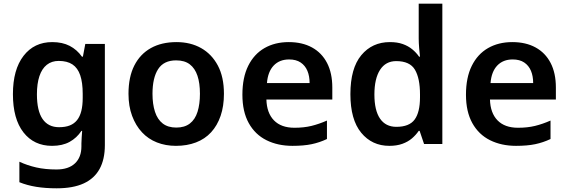

<svg xmlns="http://www.w3.org/2000/svg" viewBox="-20 -780 3079 1040"><path d="M263 -552Q318 -552 357.5 -531.5Q397 -511 424 -473H429L442 -542H548V6Q548 83 519.5 135Q491 187 433.5 213.5Q376 240 287 240Q226 240 176.5 232Q127 224 85 207V96Q128 116 176.5 127Q225 138 286 138Q351 138 386 105Q421 72 421 13V-3Q421 -16 422.5 -36.5Q424 -57 425 -71H421Q396 -33 357 -11.5Q318 10 262 10Q164 10 107 -63Q50 -136 50 -270Q50 -403 107.5 -477.5Q165 -552 263 -552ZM298 -450Q260 -450 233.5 -429Q207 -408 193.5 -367.5Q180 -327 180 -269Q180 -180 210.5 -135.5Q241 -91 300 -91Q334 -91 358 -100.5Q382 -110 397.5 -129.5Q413 -149 420.5 -179Q428 -209 428 -250V-272Q428 -333 414.5 -372.5Q401 -412 372.5 -431Q344 -450 298 -450Z M1193 -272Q1193 -205 1175 -152.5Q1157 -100 1123.5 -63.5Q1090 -27 1041.5 -8.5Q993 10 933 10Q877 10 830 -8.5Q783 -27 749 -63.5Q715 -100 695.5 -152.5Q676 -205 676 -272Q676 -363 707.5 -425Q739 -487 797 -519.5Q855 -552 936 -552Q1012 -552 1069.5 -519.5Q1127 -487 1160 -425Q1193 -363 1193 -272ZM806 -272Q806 -216 819.5 -174.5Q833 -133 861.5 -111Q890 -89 935 -89Q980 -89 1008.5 -111Q1037 -133 1050 -174.5Q1063 -216 1063 -272Q1063 -330 1049.5 -370Q1036 -410 1008 -431.5Q980 -453 934 -453Q867 -453 836.5 -405.5Q806 -358 806 -272Z M1544 -552Q1617 -552 1670 -523Q1723 -494 1751.5 -439Q1780 -384 1780 -306V-241H1423Q1425 -168 1464 -128Q1503 -88 1575 -88Q1626 -88 1667 -98Q1708 -108 1751 -127V-27Q1711 -8 1668 1Q1625 10 1564 10Q1485 10 1423.5 -20.5Q1362 -51 1327.5 -113Q1293 -175 1293 -267Q1293 -360 1324.5 -423.5Q1356 -487 1412.5 -519.5Q1469 -552 1544 -552ZM1546 -458Q1494 -458 1462.5 -425Q1431 -392 1426 -330H1657Q1657 -368 1645 -396.5Q1633 -425 1608.5 -441.5Q1584 -458 1546 -458Z M2089 10Q1995 10 1936.5 -61Q1878 -132 1878 -270Q1878 -410 1937 -481Q1996 -552 2092 -552Q2132 -552 2161.5 -541.5Q2191 -531 2213 -513Q2235 -495 2250 -473H2255Q2253 -489 2250.5 -518.5Q2248 -548 2248 -571V-760H2376V0H2277L2253 -71H2248Q2233 -49 2211.5 -30.5Q2190 -12 2159.5 -1Q2129 10 2089 10ZM2127 -93Q2197 -93 2226 -132.5Q2255 -172 2255 -253V-269Q2255 -356 2227.5 -402.5Q2200 -449 2126 -449Q2069 -449 2038.5 -401.5Q2008 -354 2008 -268Q2008 -182 2038.5 -137.5Q2069 -93 2127 -93Z M2755 -552Q2828 -552 2881 -523Q2934 -494 2962.5 -439Q2991 -384 2991 -306V-241H2634Q2636 -168 2675 -128Q2714 -88 2786 -88Q2837 -88 2878 -98Q2919 -108 2962 -127V-27Q2922 -8 2879 1Q2836 10 2775 10Q2696 10 2634.5 -20.5Q2573 -51 2538.5 -113Q2504 -175 2504 -267Q2504 -360 2535.5 -423.5Q2567 -487 2623.5 -519.5Q2680 -552 2755 -552ZM2757 -458Q2705 -458 2673.5 -425Q2642 -392 2637 -330H2868Q2868 -368 2856 -396.5Q2844 -425 2819.5 -441.5Q2795 -458 2757 -458Z"/></svg>

Font: Noto Sans Khmer SemiBold
Style: Regular
Weight: 600
Version: Version 2.003